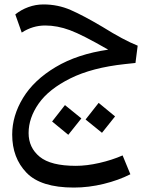

<svg xmlns="http://www.w3.org/2000/svg" viewBox="-20 -480 670 866"><path d="M109 120Q109 186 159 227Q209 268 322 268Q371 268 428 255Q485 242 533 221L568 306Q515 333 447.5 349.5Q380 366 313 366Q164 366 99.5 299Q35 232 35 127Q35 42 84 -38.5Q133 -119 231 -177.5Q329 -236 468 -256Q352 -323 295 -344Q238 -365 184 -365Q127 -365 78 -333L49 -415Q75 -436 108 -448Q141 -460 176 -460Q241 -460 298.5 -435Q356 -410 442 -359Q538 -299 601 -274L591 -196L544 -191Q395 -175 297.5 -126.5Q200 -78 154.5 -13Q109 52 109 120ZM366 59 425 -16 499 45 440 119ZM215 68 273 -6 347 54 288 128Z"/></svg>

Font: FiraGO
Style: Italic
Weight: 400
Italic angle: -8°
Designer: bBox Type GmbH
Foundry: bBox Type GmbH
Version: Version 1.001